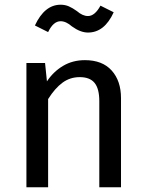

<svg xmlns="http://www.w3.org/2000/svg" viewBox="-20 -794 619 814"><path d="M493 0H401V-365Q401 -418 381 -442.5Q361 -467 318 -467Q277 -467 245 -443.5Q213 -420 184 -374V0H92V-527H171L179 -449Q206 -490 247 -514.5Q288 -539 340 -539Q414 -539 453.5 -495Q493 -451 493 -378ZM353 -656Q321 -656 285 -682Q260 -704 237 -704Q206 -704 184 -658L128 -686Q169 -774 237 -774Q256 -774 272 -767Q288 -760 306 -747Q330 -726 353 -726Q382 -726 406 -770L462 -742Q423 -656 353 -656Z"/></svg>

Font: Trujillo
Style: Regular
Weight: 400
Designer: Fira Sans original fonts by bBox Type GmbH, Carrois Corporate GbR, & Edenspiekermann AG / Changes by Cristiano Sobral
Foundry: Fira Sans original fonts by bBox Type GmbH, Carrois Corporate GbR, & Edenspiekermann AG / Changes by Cristiano Sobral
Version: Version 4.301;October 17, 2021;FontCreator 14.0.0.2814 64-bi